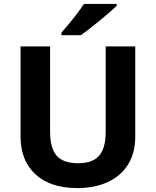

<svg xmlns="http://www.w3.org/2000/svg" viewBox="-20 -951 796 981"><path d="M294 -784Q376 -879 409 -931H576V-921Q552 -897 491 -847Q430 -797 393 -771H294ZM85 -254V-714H236V-277Q236 -194 269.5 -155.5Q303 -117 379 -117Q453 -117 486.5 -155.5Q520 -194 520 -278V-714H671V-252Q671 -169 634 -110Q597 -51 530 -20.5Q463 10 375 10Q238 10 161.5 -60Q85 -130 85 -254Z"/></svg>

Font: OpenSansMMV
Style: Bold
Weight: 700
Foundry: Ascender Corporation
Version: Version 4.001